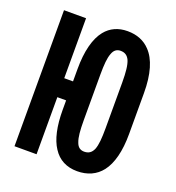

<svg xmlns="http://www.w3.org/2000/svg" viewBox="-133 -827 865 943"><g transform="rotate(20 300.0 -355.5)"><path d="M552.7 -248.5V-462.4Q552.7 -536.6 537.1 -589.8Q521.5 -643.1 491.2 -674.3Q469.7 -697.3 440.4 -709.2Q411.1 -721.2 374 -721.2Q337.4 -721.2 308.3 -708Q279.3 -694.8 258.3 -668.9Q232.4 -636.7 219 -584.7Q205.6 -532.7 205.6 -462.4V-397.5H159.7V-710.9H44.4V0H159.7V-298.3H205.6V-248.5Q205.6 -185.1 216.3 -136.5Q227.1 -87.9 248.5 -55.7Q269.5 -22.9 301.3 -6.3Q333 10.3 374.5 10.3Q415 10.3 447.3 -4.4Q479.5 -19 502 -47.9Q526.9 -80.1 539.8 -130.6Q552.7 -181.2 552.7 -248.5ZM434.6 -475.6V-235.8Q434.6 -196.8 431.9 -169.4Q429.2 -142.1 422.4 -124.5Q415 -107.4 403.3 -99.6Q391.6 -91.8 374.5 -91.8Q359.4 -91.8 348.9 -99.6Q338.4 -107.4 332.5 -124.5Q325.7 -142.1 323 -169.4Q320.3 -196.8 320.3 -235.8V-475.6Q320.3 -514.2 323 -541.3Q325.7 -568.4 332.5 -585.9Q338.4 -603 348.9 -610.8Q359.4 -618.7 374 -618.7Q391.1 -618.7 402.3 -611.3Q413.6 -604 420.9 -588.4Q428.2 -571.3 431.4 -543.5Q434.6 -515.6 434.6 -475.6Z"/></g></svg>

Font: Roboto Mono SemiBold
Style: Regular
Weight: 600
Monospace: yes
Designer: Google
Version: Version 3.000